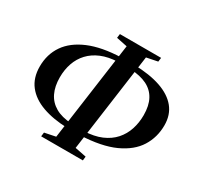

<svg xmlns="http://www.w3.org/2000/svg" viewBox="-162 -949 1194 1158"><g transform="rotate(30 435.0 -370.0)"><path d="M254.5 15 258 -13 334.5 -28.5 429.5 -713 354 -728.5 357.5 -756.5H644.5L641 -728.5L564 -713L469.5 -28.5L548 -13L545 15ZM367 -107.5Q266 -110.5 191.8 -137.2Q117.5 -164 77 -215.8Q36.5 -267.5 36.5 -346Q36.5 -431 80.5 -495Q124.5 -559 213.2 -596.5Q302 -634 436 -638.5L432 -605.5Q366.5 -603 318 -582.8Q269.5 -562.5 237.5 -528.2Q205.5 -494 189.8 -448.5Q174 -403 174 -349.5Q174 -287.5 195.5 -242.8Q217 -198 261 -172.5Q305 -147 373 -143ZM455 -108 461 -141Q531.5 -143.5 581.8 -165Q632 -186.5 664 -222.5Q696 -258.5 711.2 -305Q726.5 -351.5 726.5 -404Q726.5 -470 703.2 -513.2Q680 -556.5 634.5 -579Q589 -601.5 520.5 -605L525.5 -639Q634 -636.5 709.8 -610.5Q785.5 -584.5 825.5 -535.5Q865.5 -486.5 865.5 -414Q865.5 -330.5 823.5 -263.5Q781.5 -196.5 691 -155.2Q600.5 -114 455 -108Z"/></g></svg>

Font: Merriweather 96pt SemiBold
Style: Italic
Weight: 600
Italic angle: -7.8°
Version: Version 2.101